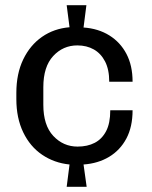

<svg xmlns="http://www.w3.org/2000/svg" viewBox="-20 -713 584 740"><path d="M237 7 248 -79Q189 -85 142.5 -116.5Q96 -148 69.5 -203Q43 -258 43 -331V-355Q43 -429 69.5 -484Q96 -539 142 -571Q188 -603 248 -608L237 -693H313L302 -607Q359 -603 401.5 -576.5Q444 -550 467.5 -505Q491 -460 491 -398H401Q401 -445 385 -476Q369 -507 341.5 -522.5Q314 -538 278 -538Q223 -538 185 -497Q147 -456 147 -377V-309Q147 -230 185.5 -189Q224 -148 279 -148Q317 -148 345 -162.5Q373 -177 389 -207.5Q405 -238 405 -288H491Q491 -224 467 -179Q443 -134 400.5 -108.5Q358 -83 302 -79L314 7Z"/></svg>

Font: Chivo Medium
Style: Regular
Weight: 400
Version: Version 2.002